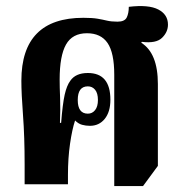

<svg xmlns="http://www.w3.org/2000/svg" viewBox="-20 -621 598 647"><path d="M365 6V-369Q365 -443 342.5 -476Q320 -509 273 -509Q224 -509 202.5 -471Q181 -433 181 -353Q181 -328 182.5 -291Q184 -254 182 -207H186Q191 -271 198 -302Q205 -333 217 -349Q235 -375 276 -375Q352 -375 352 -285Q352 -244 333 -220.5Q314 -197 283 -197Q269 -197 256.5 -200.5Q244 -204 233 -215Q223 -185 216 -136.5Q209 -88 209 -32V0H63V-68Q63 -160 57.5 -233Q52 -306 52 -349Q52 -561 261 -561Q291 -561 308.5 -558Q326 -555 340.5 -551.5Q355 -548 376 -548Q400 -548 407 -562Q414 -576 414 -598Q481 -606 513.5 -589Q546 -572 546 -538Q546 -513 526 -493.5Q506 -474 458 -480L456 -477Q512 -442 512 -338V-62L462 6ZM276 -238Q291 -238 300.5 -250Q310 -262 310 -284Q310 -307 300.5 -318.5Q291 -330 276 -330Q242 -330 242 -284Q242 -238 276 -238Z"/></svg>

Font: Noto Serif Thai ExtraCondensed Black
Style: Regular
Weight: 900
Width: 2
Designer: Monotype Design Team
Foundry: Monotype Imaging Inc.
Version: Version 2.002; ttfautohint (v1.8.4.7-5d5b)